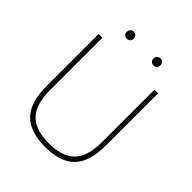

<svg xmlns="http://www.w3.org/2000/svg" viewBox="-246 -1060 1221 1221"><g transform="rotate(45 365.0 -449.5)"><path d="M365.5 9Q228.5 9 163 -58.2Q97.5 -125.5 97.5 -274V-740H131.5V-269Q131.5 -140.5 188 -82.2Q244.5 -24 365.5 -24Q486 -24 542.5 -82.2Q599 -140.5 599 -269V-740H632V-274Q632 -125.5 567 -58.2Q502 9 365.5 9ZM485.5 -845Q472 -845 463.2 -853.5Q454.5 -862 454.5 -876Q454.5 -890.5 463.2 -899.2Q472 -908 485.5 -908Q499 -908 507.8 -899.2Q516.5 -890.5 516.5 -876Q516.5 -862 507.8 -853.5Q499 -845 485.5 -845ZM245.5 -845Q232 -845 223.2 -853.5Q214.5 -862 214.5 -876Q214.5 -890.5 223.2 -899.2Q232 -908 245.5 -908Q259 -908 267.8 -899.2Q276.5 -890.5 276.5 -876Q276.5 -862 267.8 -853.5Q259 -845 245.5 -845Z"/></g></svg>

Font: Encode Sans SmExp Th
Style: Regular
Weight: 100
Width: 6
Designer: Multiple Designers
Foundry: Impallari Type
Version: Version 3.002; ttfautohint (v1.8.3) -l 8 -r 50 -G 200 -x 14 